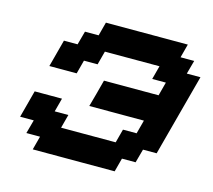

<svg xmlns="http://www.w3.org/2000/svg" viewBox="-92 -737 944 849"><g transform="rotate(15 379.5 -312.5)"><path d="M125 0H500L516.6 -62.5H579.1L596.2 -125H658.7Q675.3 -187.5 708.7 -312.5Q742.2 -437.5 758.8 -500H696.3L713.4 -562.5H650.9L667.5 -625H292.5L275.9 -562.5H213.4L196.3 -500H133.8Q128.4 -479 117.2 -437.5Q106 -396 100.6 -375H225.6L242.2 -437.5H304.7L321.3 -500H571.3L554.7 -437.5H617.2L600.6 -375H350.6Q345.2 -354 334 -312.3Q322.8 -270.5 316.9 -250H566.9L550.3 -187.5H487.8L471.2 -125H221.2L237.8 -187.5H175.3L191.9 -250H66.9Q61.5 -229 50.3 -187.3Q39.1 -145.5 33.7 -125H96.2L79.1 -62.5H141.6Z"/></g></svg>

Font: Faithful 32x
Style: Oblique
Weight: 400
Foundry: Faithful Resource Pack
Version: Version 1.0; January 27, 2023